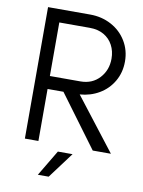

<svg xmlns="http://www.w3.org/2000/svg" viewBox="-93 -744 730 978"><g transform="rotate(10 272.0 -255.0)"><path d="M75 -680H293Q353 -680 402.5 -653.5Q452 -627 480.5 -580Q509 -533 509 -475Q509 -418 482.5 -372.5Q456 -327 411 -300.5Q366 -274 311 -270L520 0H426L227 -269H145V0H75ZM439 -477Q439 -516 422.5 -547Q406 -578 375.5 -595.5Q345 -613 303 -613H145V-336H303Q364 -336 401.5 -377Q439 -418 439 -477ZM252 36H328L228 170H172Z"/></g></svg>

Font: Teachers[wght]
Style: Regular
Weight: 400
Designer: Alfredo Marco Pradil & Chank Diesel
Version: Version 1.000;Glyphs 3.1.2 (3151)